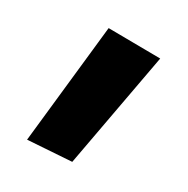

<svg xmlns="http://www.w3.org/2000/svg" viewBox="-39 -675 269 274"><g transform="rotate(10 95.5 -538.5)"><path d="M99 -637 179 -607 81 -440 12 -460Z"/></g></svg>

Font: GFS Neohellenic Rg
Style: Bold
Weight: 700
Designer: Designed by Takis Katsoulidis and George D. Matthiopoulos.
Foundry: Designed by Takis Katsoulidis and George D. Matthiopoulos.
Version: Version 1.0